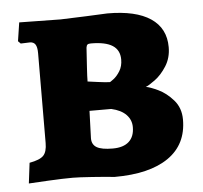

<svg xmlns="http://www.w3.org/2000/svg" viewBox="-43 -553 642 607"><g transform="rotate(-5 278.0 -249.5)"><path d="M25 6 33 -59Q66 -65 77.5 -77Q89 -89 89 -117L90 -402Q90 -421 84.5 -429.5Q79 -438 67 -438L38 -437L30 -445L39 -504L170 -502Q205 -503 252.5 -505Q300 -507 319 -508Q409 -508 456 -476.5Q503 -445 503 -385Q503 -351 486.5 -325Q470 -299 449.5 -284Q429 -269 420 -266Q433 -264 458.5 -252Q484 -240 506 -215Q528 -190 528 -153Q528 -74 468 -32.5Q408 9 297 9Q269 6 226 3Q183 0 165 0Q134 0 87 2.5Q40 5 25 6ZM308 -291Q308 -290 319.5 -298.5Q331 -307 340.5 -322.5Q350 -338 350 -359Q350 -389 327.5 -403.5Q305 -418 259 -418Q251 -418 248 -415.5Q245 -413 244 -406Q242 -375 240 -344.5Q238 -314 238 -299Q246 -298 271.5 -294.5Q297 -291 308 -291ZM233 -119Q233 -99 248.5 -90Q264 -81 299 -81Q333 -81 350.5 -97Q368 -113 368 -143Q368 -166 352 -182.5Q336 -199 305 -206H236Z"/></g></svg>

Font: Alegreya SC ExtraBold
Style: Regular
Weight: 800
Designer: Juan Pablo del Peral
Foundry: Huerta Tipografica
Version: Version 2.007; ttfautohint (v1.6)